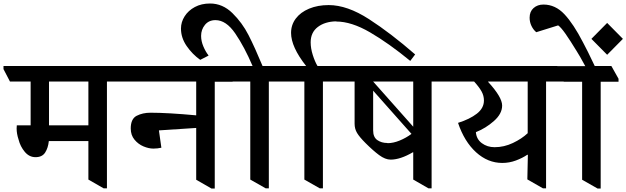

<svg xmlns="http://www.w3.org/2000/svg" viewBox="-60 -1034 3579 1097"><path d="M653 -585V-568H551V42H532L445 -8V-228H219Q215 -189 198 -162.5Q181 -136 143 -136Q107 -136 81.5 -166.5Q56 -197 46 -237Q35 -270 35 -300Q35 -312 36 -318H115V-568H-3L-40 -639V-657H615ZM445 -318V-568H220V-318Z M1269 -584V-567H1167V43H1148L1061 -7V-303L848 -289L862 -190Q840 -185 816 -185Q790 -185 760 -197.5Q730 -210 708.5 -236Q687 -262 687 -300Q687 -355 721 -372.5Q755 -390 800 -390Q899 -390 1061 -375V-568H651L614 -639V-657H1230Z M1578 -585V-568H1476V42H1458L1370 -8V-568H1265L1228 -639V-657H1383Q1336 -767 1284 -843Q1232 -919 1171 -919Q1133 -919 1111 -892Q1089 -865 1089 -829Q1089 -799 1102 -768.5Q1115 -738 1131 -718V-716L1084 -692Q1039 -724 1006.5 -771Q974 -818 974 -871Q974 -908 995 -941Q1016 -974 1053.5 -994Q1091 -1014 1140 -1014Q1212 -1014 1268 -959Q1324 -904 1360 -833.5Q1396 -763 1440 -657H1540Z M1861 -912Q1797 -911 1756 -880Q1715 -849 1715 -792Q1715 -758 1727 -720Q1739 -682 1754 -657H1848L1887 -585V-568H1785V42H1767L1679 -8V-568H1574L1537 -639V-657H1689Q1603 -766 1603 -846Q1603 -892 1630 -928Q1657 -964 1706 -984.5Q1755 -1005 1818 -1005Q1924 -1005 2048.5 -924.5Q2173 -844 2312 -723L2284 -686Q2161 -787 2054.5 -849Q1948 -911 1861 -911Z M2508 -585V-568H2406V42H2388L2301 -8V-164H2299Q2227 -122 2172 -122Q2141 -122 2106 -148Q2071 -174 2028 -217Q1994 -251 1980 -274.5Q1966 -298 1966 -327V-568H1884L1847 -639V-657H2470ZM2072 -568 2301 -310V-568ZM2154 -216Q2187 -216 2223.5 -231Q2260 -246 2291 -269L2072 -516V-289Q2072 -250 2096 -233.5Q2120 -217 2153 -217Z M3162 -568H3060V42H3042L2953 -9L2956 -149L2953 -150Q2925 -131 2887.5 -117Q2850 -103 2810 -103Q2727 -103 2660 -164Q2593 -225 2557 -332Q2624 -353 2664.5 -384.5Q2705 -416 2705 -460Q2705 -487 2691.5 -511.5Q2678 -536 2649 -568H2505L2468 -639V-657H3124L3162 -585ZM2955 -273V-568H2729V-566Q2809 -479 2809 -431Q2809 -384 2762 -342.5Q2715 -301 2659 -279Q2662 -239 2693 -216Q2724 -193 2766 -193Q2820 -193 2870.5 -217Q2921 -241 2955 -273Z M3162 0ZM3474 -584V-567H3372V43H3354L3266 -7V-567H3161L3124 -638V-656H3284Q3250 -719 3236 -740Q3197 -804 3171 -841Q3145 -878 3129 -889L3004 -850Q2987 -864 2976.5 -886Q2966 -908 2966 -933Q2966 -968 2988.5 -988Q3011 -1008 3045 -1008Q3113 -1008 3165 -952.5Q3217 -897 3271 -792Q3294 -750 3338 -657H3433ZM3499 -812 3409 -721 3319 -812 3409 -903Z"/></svg>

Font: Martel
Style: Bold
Weight: 700
Designer: Dan Reynolds
Foundry: Dan Reynolds
Version: Version 1.001; ttfautohint (v1.1) -l 5 -r 5 -G 72 -x 0 -D la